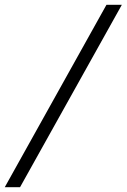

<svg xmlns="http://www.w3.org/2000/svg" viewBox="-20 -691 530 804"><path d="M64 92.8H0L425.8 -670.9H490.2Z"/></svg>

Font: BabelStone Ogham
Style: Regular
Weight: 400
Designer: Andrew West
Foundry: BabelStone
Version: Version 2.02 March 14, 2022